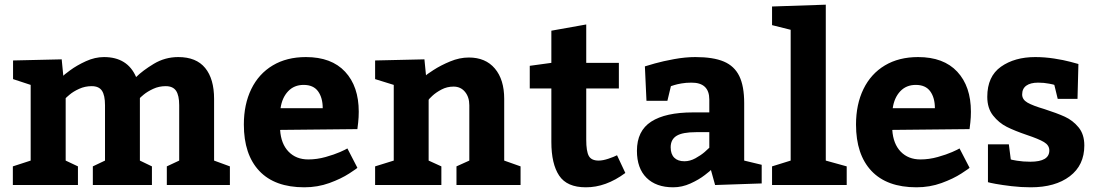

<svg xmlns="http://www.w3.org/2000/svg" viewBox="-20 -795 4714 825"><path d="M967.8 0H696.8V-80.1L750 -105V-342.8Q750 -384.8 736.6 -404.8Q723.1 -424.8 691.9 -424.8Q663.1 -424.8 638.4 -413.3Q613.8 -401.9 597.4 -388.4Q581.1 -375 581.1 -373V-105L632.8 -80.1V0H378.9V-80.1L431.2 -105V-342.8Q431.2 -385.7 418 -405.3Q404.8 -424.8 374 -424.8Q345.2 -424.8 320.1 -413.3Q294.9 -401.9 278.6 -387.9Q262.2 -374 262.2 -373V-105L314.9 -80.1V0H35.2V-80.1L111.8 -105V-430.2L36.1 -455.1V-535.2L245.1 -540L252 -469.2Q252 -471.2 281 -492.7Q310.1 -514.2 349.1 -532Q388.2 -549.8 426.8 -549.8Q527.8 -549.8 564.9 -463.9Q592.8 -491.7 640.9 -520.8Q689 -549.8 746.1 -549.8Q823.2 -549.8 861.6 -502.9Q899.9 -456.1 899.9 -370.1V-105L967.8 -80.1Z M1304.7 -109.9Q1341.8 -109.9 1379.2 -120.4Q1416.5 -130.9 1441.2 -141.8Q1465.8 -152.8 1472.7 -157.2L1515.6 -74.2Q1515.6 -72.3 1480.7 -49.6Q1445.8 -26.9 1395.3 -8.5Q1344.7 9.8 1287.6 9.8Q1160.6 9.8 1094.2 -60.5Q1027.8 -130.9 1027.8 -259.8Q1027.8 -346.7 1059.8 -412.4Q1091.8 -478 1151.9 -513.9Q1211.9 -549.8 1294.4 -549.8Q1404.3 -549.8 1462.9 -486.8Q1521.5 -423.8 1521.5 -314.9Q1521.5 -291 1519 -268.6Q1516.6 -246.1 1515.6 -240.2L1183.6 -236.8Q1187.5 -176.8 1220 -143.3Q1252.4 -109.9 1304.7 -109.9ZM1185.5 -330.1H1366.7Q1366.7 -375 1346.7 -402.6Q1326.7 -430.2 1284.7 -430.2Q1243.7 -430.2 1217.8 -402.6Q1191.9 -375 1185.5 -330.1Z M1994.6 -547.9Q2066.4 -547.9 2106.4 -500.5Q2146.5 -453.1 2146.5 -370.1V-105L2216.8 -80.1V0H1941.4V-80.1L1996.6 -105V-342.8Q1996.6 -377.9 1978 -400.4Q1959.5 -422.9 1928.7 -422.9Q1900.9 -422.9 1877.2 -410.4Q1853.5 -397.9 1837.6 -383.1Q1821.8 -368.2 1821.8 -366.2V-105L1876.5 -80.1V0H1591.8V-80.1L1671.9 -105V-430.2L1591.8 -455.1V-535.2L1803.7 -540L1810.5 -471.2Q1810.5 -473.1 1842 -493.7Q1873.5 -514.2 1914.1 -531Q1954.6 -547.9 1994.6 -547.9Z M2349.1 -185.1V-415H2256.3V-512.2L2349.1 -524.9V-663.1L2499 -689.9V-524.9H2639.2V-415H2499V-194.8Q2499 -145 2510 -125Q2521 -105 2552.2 -105Q2570.3 -105 2594.2 -113Q2618.2 -121.1 2631.3 -127.9L2667 -51.8Q2583 10.3 2497.1 9.8Q2416 9.8 2382.6 -40.5Q2349.1 -90.8 2349.1 -185.1Z M2872.6 9.8Q2799.3 9.8 2758.1 -31Q2716.8 -71.8 2716.8 -147Q2716.8 -232.9 2778.3 -272.5Q2839.8 -312 2957.5 -312H3027.8V-367.2Q3027.8 -440.4 2950.7 -439.9Q2927.7 -439.9 2908.2 -436.5Q2888.7 -433.1 2877.2 -429.4Q2865.7 -425.8 2862.8 -424.8L2847.7 -361.8H2757.8L2751 -509.8Q2759.8 -512.7 2794.2 -522.5Q2828.6 -532.2 2876.7 -541Q2924.8 -549.8 2967.8 -549.8Q3044.9 -549.8 3090.3 -530.5Q3135.7 -511.2 3156.7 -468Q3177.7 -424.8 3177.7 -352.1V-105L3252.9 -86.9V-6.8L3052.7 0L3034.7 -64.9Q3034.7 -63 3008.8 -43Q2982.9 -22.9 2946.8 -6.6Q2910.6 9.8 2872.6 9.8ZM2920.9 -102.1Q2944.8 -102.1 2968.3 -115Q2991.7 -127.9 3007.8 -141.8Q3023.9 -155.8 3027.8 -160.2V-227.1H2970.7Q2912.6 -227.1 2887.2 -211.4Q2861.8 -195.8 2861.8 -162.1Q2861.8 -132.8 2877.2 -117.4Q2892.6 -102.1 2920.9 -102.1Z M3618.2 -80.1V0H3297.4V-80.1L3377.4 -105V-667L3297.4 -687V-767.1L3528.3 -774.9V-105Z M3935.1 -109.9Q3972.2 -109.9 4009.5 -120.4Q4046.9 -130.9 4071.5 -141.8Q4096.2 -152.8 4103 -157.2L4146 -74.2Q4146 -72.3 4111.1 -49.6Q4076.2 -26.9 4025.6 -8.5Q3975.1 9.8 3918 9.8Q3791 9.8 3724.6 -60.5Q3658.2 -130.9 3658.2 -259.8Q3658.2 -346.7 3690.2 -412.4Q3722.2 -478 3782.2 -513.9Q3842.3 -549.8 3924.8 -549.8Q4034.7 -549.8 4093.3 -486.8Q4151.9 -423.8 4151.9 -314.9Q4151.9 -291 4149.4 -268.6Q4147 -246.1 4146 -240.2L3814 -236.8Q3817.9 -176.8 3850.3 -143.3Q3882.8 -109.9 3935.1 -109.9ZM3815.9 -330.1H3997.1Q3997.1 -375 3977.1 -402.6Q3957 -430.2 3915 -430.2Q3874 -430.2 3848.1 -402.6Q3822.3 -375 3815.9 -330.1Z M4407.2 -100.1Q4489.3 -100.1 4488.8 -148.9Q4488.8 -170.9 4465.8 -184.6Q4442.9 -198.2 4393.1 -214.8Q4339.8 -232.9 4305.9 -250Q4272 -267.1 4247.1 -298.6Q4222.2 -330.1 4222.2 -378.9Q4222.2 -466.8 4281 -508.3Q4339.8 -549.8 4428.2 -549.8Q4468.3 -549.8 4509.5 -543.5Q4550.8 -537.1 4578.9 -529.5Q4606.9 -522 4613.8 -520L4609.9 -370.1H4524.9L4510.3 -430.2Q4510.3 -431.2 4488 -435.5Q4465.8 -439.9 4440.9 -439.9Q4407.7 -439.9 4389.9 -427Q4372.1 -414.1 4372.1 -389.2Q4372.1 -367.2 4395 -354Q4418 -340.8 4467.8 -326.2Q4521 -309.1 4555.4 -293.5Q4589.8 -277.8 4614.5 -247.8Q4639.2 -217.8 4639.2 -169.9Q4639.2 -85 4576.7 -37.6Q4514.2 9.8 4409.2 9.8Q4367.2 9.8 4326.2 4.9Q4285.2 0 4258.5 -4.9Q4231.9 -9.8 4225.1 -12.2V-174.8H4314.9L4323.2 -109.9Q4323.2 -108.9 4349.6 -104.5Q4376 -100.1 4407.2 -100.1Z"/></svg>

Font: Kadwa
Style: Regular
Weight: 400
Designer: Sol Matas
Foundry: Sol Matas
Version: Version 1.000;PS 001.000;hotconv 1.0.70;makeotf.lib2.5.58329